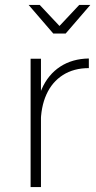

<svg xmlns="http://www.w3.org/2000/svg" viewBox="-20 -758 390 778"><path d="M340 -482Q279 -482 235 -454Q191 -426 168 -375Q145 -324 145 -254L123 -255Q123 -338 149 -397Q175 -456 224 -488Q273 -520 340 -521ZM104 -520H146V0H104ZM246 -622H196L96 -738H141L233 -640H209L301 -738H346Z"/></svg>

Font: Alexandria ExtraLight
Style: Regular
Weight: 250
Designer: Mohamed Gaber
Foundry: Kief Type Foundry
Version: Version 5.100